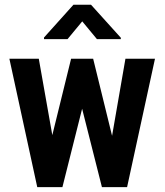

<svg xmlns="http://www.w3.org/2000/svg" viewBox="-20 -770 677 790"><path d="M174.3 -128.9 272.5 -528.3H351.1L334 -386.7L236.8 0H168.9ZM139.6 -528.3 210.4 -128.4 210.9 0H133.3L18.6 -528.3ZM427.7 -133.8 496.1 -528.3H617.7L502.9 0H425.8ZM363.3 -528.3 460.4 -132.8 467.3 0H399.4L301.8 -386.2L284.7 -528.3ZM354.5 -750.5 477.1 -614.7V-608.9H378.9L318.4 -682.1L257.8 -608.9H161.1V-615.7L282.2 -750.5Z"/></svg>

Font: Roboto Condensed SemiBold
Style: Regular
Weight: 600
Designer: Christian Robertson
Foundry: Google
Version: Version 3.008; 2023